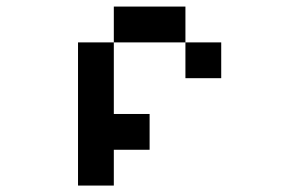

<svg xmlns="http://www.w3.org/2000/svg" viewBox="-20 -576 929 596"><path d="M222.2 0H333.3V-111.1H444.4V-222.2H333.3V-444.4H222.2ZM333.3 -444.4H555.6V-333.3H666.7V-444.4H555.6V-555.6H333.3Z"/></svg>

Font: linjaSipiki
Style: Regular
Weight: 500
Foundry: Made with Bits'n'Picas by Kreative Software
Version: Version 1.3